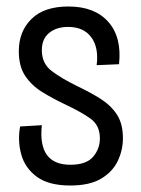

<svg xmlns="http://www.w3.org/2000/svg" viewBox="-20 -560 435 592"><path d="M197 12Q130 12 93.5 -15Q57 -42 45.5 -84Q34 -126 42 -170L109 -174Q96 -52 197 -52Q246 -52 267 -76.5Q288 -101 288 -133Q288 -173 260 -193.5Q232 -214 181 -238Q143 -256 110.5 -276Q78 -296 58 -325.5Q38 -355 38 -402Q38 -463 77 -501.5Q116 -540 191 -540Q272 -540 314 -492.5Q356 -445 347 -362L278 -359Q285 -413 261.5 -445Q238 -477 190 -477Q154 -477 131.5 -458.5Q109 -440 109 -405Q109 -364 139.5 -341Q170 -318 217 -295Q257 -276 289 -256Q321 -236 340 -207.5Q359 -179 359 -134Q359 -97 343 -63.5Q327 -30 291.5 -9Q256 12 197 12Z"/></svg>

Font: Bricolage Grotesque 12pt Condensed Light
Style: Regular
Weight: 300
Width: 3
Designer: Mathieu Triay
Foundry: Atelier Triay
Version: Version 1.001; ttfautohint (v1.8.4.7-5d5b);gftools[0.9.33.de